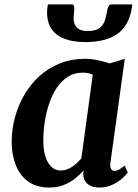

<svg xmlns="http://www.w3.org/2000/svg" viewBox="-20 -832 620 862"><path d="M475.9 -103.1Q473.2 -81.8 479.1 -73.2Q485 -64.6 494.9 -64.6Q502.8 -64.6 513.2 -69.9Q523.5 -75.2 539.7 -88.4L553.7 -57.5Q548.7 -49.7 531.3 -33.4Q513.9 -17.1 486.8 -3.6Q459.7 10 425.1 10Q394.9 10 375 -4.8Q355.1 -19.6 353.5 -50.7L355.3 -66.7Q339 -47.8 316.7 -30.2Q294.4 -12.5 265.8 -1.3Q237.2 10 201.1 10Q142.8 10 105.4 -17.8Q68 -45.6 50.3 -92.4Q32.5 -139.1 32.5 -195.4Q32.5 -249.6 46.7 -303.2Q60.8 -356.9 88.2 -404.5Q115.7 -452.2 155.8 -489.1Q195.9 -525.9 247.9 -547Q300 -568 363 -568Q389.5 -568 420.2 -561.5Q450.8 -555.1 472.2 -547.3L540.2 -567.7ZM396.6 -497Q386.1 -501.7 374.4 -503.8Q362.7 -505.8 350.6 -505.8Q313.6 -505.8 284.9 -487.6Q256.3 -469.3 235.3 -438.2Q214.4 -407 200.9 -367.4Q187.3 -327.8 180.9 -285Q174.4 -242.2 174.4 -201.1Q174.4 -158.3 184.2 -128.1Q194 -97.9 211.6 -82.2Q229.3 -66.5 252.9 -66.5Q267.7 -66.5 280.8 -71.4Q293.9 -76.2 305.4 -84.2Q317 -92.1 326.9 -101.7Q336.9 -111.2 345.2 -120.7ZM301.3 -812.4Q309.1 -812.4 311.3 -806.7Q313.5 -801 313.5 -792.3Q313.5 -782.1 312 -770.6Q310.5 -759.1 310.5 -748.9Q310.5 -723.9 325.2 -708.3Q339.9 -692.7 373.4 -692.7Q409.2 -692.7 426.4 -705.8Q443.6 -718.9 450.2 -738.8Q456.8 -758.8 460 -779Q462.1 -791.2 466.5 -801.8Q470.9 -812.4 481 -812.4H573.2Q573.2 -808.9 573.2 -805.4Q573.2 -801.9 572.2 -797.5Q558.5 -715.5 506.5 -679.3Q454.6 -643.1 362.3 -643.1Q310.2 -643.1 271.9 -656.9Q233.6 -670.7 212.4 -700.4Q191.3 -730.1 191.3 -776.9Q191.3 -785.5 192.3 -794.5Q193.3 -803.4 195.3 -812.4Z"/></svg>

Font: Merriweather Light
Style: Italic
Weight: 300
Italic angle: -7.8°
Designer: Eben Sorkin
Foundry: Eben Sorkin
Version: Version 2.101